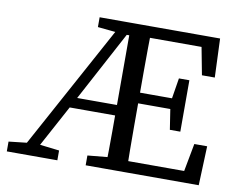

<svg xmlns="http://www.w3.org/2000/svg" viewBox="-74 -769 1081 868"><g transform="rotate(10 466.0 -335.0)"><path d="M460 0Q461 -42 461.5 -85.5Q462 -129 462 -173.5Q462 -218 462 -265V-670H557Q556 -620 555.5 -568Q555 -516 555 -464Q555 -412 555 -359V-320Q555 -264 555 -210Q555 -156 555.5 -104Q556 -52 557 0ZM8 0V-45L115 -57H138L240 -45V0ZM717 -224 700 -334V-355L717 -460H765V-224ZM817 -492 793 -618H508V-670H869L876 -492ZM507 0V-52H813L837 -180H896L889 0ZM316 -625V-670H504V-613H437ZM370 0V-45L496 -57H507V0ZM61 0 426 -670H481L267 -270L121 0ZM236 -245V-293H502V-245ZM508 -317V-366H736V-317Z"/></g></svg>

Font: Source Serif 4 18pt
Style: Regular
Weight: 400
Designer: Frank Grießhammer
Foundry: Adobe Systems Incorporated
Version: Version 4.004;hotconv 1.0.116;makeotfexe 2.5.65601